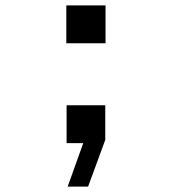

<svg xmlns="http://www.w3.org/2000/svg" viewBox="-20 -533 640 715"><path d="M227 -372V-513H373V-372ZM232 162 290 0H228V-141H372V-12L308 162Z"/></svg>

Font: Geist Mono SemiBold
Style: Regular
Weight: 600
Monospace: yes
Designer: Basement.studio, Andrés Briganti, Mateo Zaragoza
Foundry: Basement.studio, Vercel, Andrés Briganti, Guido Ferreyra, Mateo Zaragoza
Version: Version 1.500; ttfautohint (v1.8.4.7-5d5b)